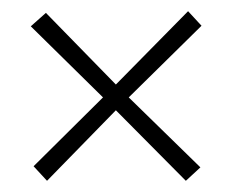

<svg xmlns="http://www.w3.org/2000/svg" viewBox="-20 -467 415 343"><path d="M210 -293 340 -421 316 -447 187 -316 62 -444 35 -420 164 -293 40 -170 64 -144 187 -270 312 -144 338 -168Z"/></svg>

Font: FoglihtenNo04
Style: Regular
Weight: 500
Designer: gluk (gluksza@wp.pl)
Foundry: gluk (gluksza@wp.pl)
Version: Version 0.70